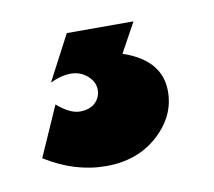

<svg xmlns="http://www.w3.org/2000/svg" viewBox="-41 -46 364 326"><g transform="rotate(-10 140.5 117.0)"><path d="M244 127Q244 170 208.5 202Q173 234 119 234Q65 234 14 202L52 116Q74 135 91 135Q108 135 117.5 126Q127 117 127 103.5Q127 90 115 79.5Q103 69 86.5 69Q70 69 51 78L92 0H207L179 51Q244 73 244 127Z"/></g></svg>

Font: Montserrat Alternates
Style: Bold
Weight: 700
Version: Version 2.001